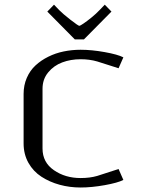

<svg xmlns="http://www.w3.org/2000/svg" viewBox="-20 -812 623 842"><path d="M348.1 -639.2H308.1L187.5 -761.2L216.8 -791.5L239.7 -767.6Q255.4 -751.5 289.3 -725.1Q323.2 -698.7 328.1 -698.7Q331.1 -698.7 345.7 -708.5Q360.4 -718.3 381.1 -735.1Q401.9 -752 416.5 -767.6L439.5 -791.5L468.8 -761.2ZM333.5 10.3Q285.6 10.3 241.7 -1.7Q197.8 -13.7 161.9 -36.9Q126 -60.1 104.7 -97.9Q83.5 -135.7 83.5 -183.1V-399.9Q83.5 -438 97.4 -470.2Q111.3 -502.4 135.5 -524.9Q159.7 -547.4 191.7 -563.2Q223.6 -579.1 259.5 -586.4Q295.4 -593.8 333.5 -593.8Q381.8 -593.8 439.2 -583.5Q496.6 -573.2 521 -560.5L500 -512.7L406.2 -542.5Q373 -552.2 333.5 -552.2Q290 -552.2 252.9 -538.3Q215.8 -524.4 191.2 -494.4Q166.5 -464.4 166.5 -422.9V-160.6Q166.5 -100.1 216.3 -65.7Q266.1 -31.2 333.5 -31.2Q374.5 -31.2 406.2 -40.5L500 -70.8L521 -22.9Q496.6 -10.3 439.2 0Q381.8 10.3 333.5 10.3Z"/></svg>

Font: Resagnicto
Style: Regular
Weight: 500
Version: Version 0.9991